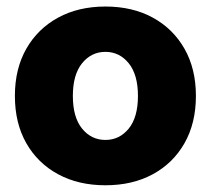

<svg xmlns="http://www.w3.org/2000/svg" viewBox="-20 -547 636 579"><path d="M297.9 11.7Q216.8 11.7 155.3 -21.5Q93.8 -54.7 59.3 -115.2Q24.9 -175.8 24.9 -257.8Q24.9 -339.4 59.3 -399.9Q93.8 -460.4 155.3 -493.9Q216.8 -527.3 297.9 -527.3Q379.4 -527.3 440.7 -493.9Q502 -460.4 536.4 -399.9Q570.8 -339.4 570.8 -257.8Q570.8 -175.8 536.4 -115.2Q502 -54.7 440.7 -21.5Q379.4 11.7 297.9 11.7ZM297.9 -125Q340.3 -125 368.2 -159.2Q396 -193.4 396 -257.8Q396 -321.8 368.2 -356.2Q340.3 -390.6 297.9 -390.6Q255.4 -390.6 227.5 -356.2Q199.7 -321.8 199.7 -257.8Q199.7 -193.4 227.5 -159.2Q255.4 -125 297.9 -125Z"/></svg>

Font: Inter Display Extra Bold
Style: Regular
Weight: 800
Designer: Rasmus Andersson
Foundry: rsms
Version: Version 4.000;git-4fc901f